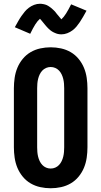

<svg xmlns="http://www.w3.org/2000/svg" viewBox="-20 -995 540 1023"><path d="M250 8Q222 8 194.5 2Q167 -4 143 -18Q119 -32 101 -54Q83 -76 72.5 -101.5Q62 -127 58 -155Q54 -183 54 -210V-525Q54 -552 58 -580Q62 -608 72.5 -633.5Q83 -659 101 -681Q119 -703 143 -717Q167 -731 194.5 -737Q222 -743 250 -743Q278 -743 305.5 -737Q333 -731 357 -717Q381 -703 399 -681Q417 -659 427.5 -633.5Q438 -608 442 -580Q446 -552 446 -525V-210Q446 -183 442 -155Q438 -127 427.5 -101.5Q417 -76 399 -54Q381 -32 357 -18Q333 -4 305.5 2Q278 8 250 8ZM250 -97Q263 -97 274.5 -102Q286 -107 294.5 -116Q303 -125 308.5 -136.5Q314 -148 317 -160.5Q320 -173 321 -185.5Q322 -198 322 -210V-525Q322 -537 321 -549.5Q320 -562 317 -574.5Q314 -587 308.5 -598.5Q303 -610 294.5 -619Q286 -628 274.5 -633Q263 -638 250 -638Q237 -638 225.5 -633Q214 -628 205.5 -619Q197 -610 191.5 -598.5Q186 -587 183 -574.5Q180 -562 179 -549.5Q178 -537 178 -525V-210Q178 -198 179 -185.5Q180 -173 183 -160.5Q186 -148 191.5 -136.5Q197 -125 205.5 -116Q214 -107 225.5 -102Q237 -97 250 -97ZM307 -812Q303 -812 298 -812.5Q293 -813 288.5 -814Q284 -815 280 -816.5Q276 -818 271.5 -820Q267 -822 263 -824Q259 -826 255.5 -828.5Q252 -831 248 -834Q244 -837 240.5 -840.5Q237 -844 233.5 -847.5Q230 -851 227 -854.5Q224 -858 221.5 -861Q219 -864 216.5 -867Q214 -870 210 -875Q206 -880 203 -883.5Q200 -887 198 -889.5Q196 -892 193 -895Q180 -884 168 -865Q156 -846 141 -815L59 -850Q69 -868 77.5 -883Q86 -898 94.5 -910Q103 -922 112 -933Q121 -944 133.5 -953.5Q146 -963 161.5 -969Q177 -975 193 -975Q197 -975 202 -974.5Q207 -974 211.5 -973Q216 -972 220 -971Q224 -970 228.5 -968Q233 -966 237 -963.5Q241 -961 244.5 -958.5Q248 -956 252 -953Q256 -950 259.5 -946.5Q263 -943 266.5 -940Q270 -937 273 -933.5Q276 -930 278.5 -926.5Q281 -923 283.5 -920Q286 -917 290 -912.5Q294 -908 297 -904Q300 -900 302 -898Q304 -896 307 -892Q320 -904 332 -923Q344 -942 359 -972L441 -938Q431 -920 422.5 -905Q414 -890 405.5 -877.5Q397 -865 388 -854Q379 -843 366.5 -833.5Q354 -824 338.5 -818Q323 -812 307 -812Z"/></svg>

Font: Iosevka Curly Slab Extrabold
Style: Regular
Weight: 800
Monospace: yes
Designer: Belleve Invis
Foundry: Belleve Invis
Version: Version 22.1.2; ttfautohint (v1.8.4)